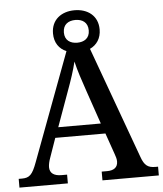

<svg xmlns="http://www.w3.org/2000/svg" viewBox="-59 -932 835 984"><g transform="rotate(-5 359.0 -440.5)"><path d="M1 0H250V-45H221C183 -45 161 -60 161 -91C161 -104 165 -122 171 -138L206 -238H464L502 -129C507 -115 511 -103 511 -90C511 -59 490 -45 456 -45H428V0H718V-45H704C667 -45 648 -57 632 -103L423 -677C458 -693 481 -726 481 -772C481 -843 428 -881 361 -881C294 -881 241 -843 241 -772C241 -724 265 -691 302 -676L95 -122C72 -59 56 -45 18 -45H1ZM361 -714C326 -714 297 -731 297 -772C297 -814 326 -831 361 -831C396 -831 425 -814 425 -772C425 -731 396 -714 361 -714ZM226 -291 291 -471C312 -528 327 -573 338 -619C349 -572 367 -518 386 -463L445 -291Z"/></g></svg>

Font: Noto Serif Gurmukhi Medium
Style: Regular
Weight: 500
Designer: Vaibhav Singh and the Monotype Design Team
Foundry: Monotype Imaging Inc.
Version: Version 2.004